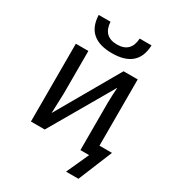

<svg xmlns="http://www.w3.org/2000/svg" viewBox="-211 -859 1021 1129"><g transform="rotate(30 300.0 -295.0)"><path d="M175.3 -528.3V-239.3L170.4 -104L414.1 -528.3H510.3V-78.6H595.2L500.5 151.9H416.5L485.4 0H426.3V-322.3Q426.3 -339.8 428 -375.5Q429.7 -411.1 431.2 -426.3L184.1 0H90.3V-528.3ZM301.3 -585.9Q127.4 -585.9 122.1 -742.2H202.1Q208 -645 301.3 -645Q394.5 -645 400.4 -742.2H480.5Q475.1 -585.9 301.3 -585.9Z"/></g></svg>

Font: Cousine
Style: Regular
Weight: 400
Monospace: yes
Designer: Steve Matteson
Foundry: Monotype Imaging Inc.
Version: Version 1.21